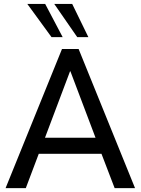

<svg xmlns="http://www.w3.org/2000/svg" viewBox="-20 -972 727 992"><path d="M113.3 0 180.2 -177.2H504.4L572.3 0H677.7L386.2 -718.8H300.3L8.8 0ZM343.8 -603.5 473.6 -260.3H212.4L341.8 -603.5ZM436.5 -780.3 353 -951.7H260.3L378.9 -780.3ZM303.7 -780.3 213.4 -951.7H121.1L246.1 -780.3Z"/></svg>

Font: Winston
Style: Regular
Weight: 400
Designer: Vernon Adams, Kim Jin-seong, David Berlow, Cristiano Sobral
Foundry: The Winston Project Authors
Version: Version 3.004